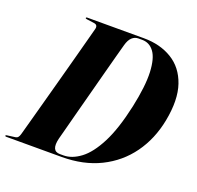

<svg xmlns="http://www.w3.org/2000/svg" viewBox="-139 -831 986 962"><g transform="rotate(20 354.0 -350.0)"><path d="M-16 -3.5Q-16 -7.5 -9.5 -8L31.5 -13.5Q42.5 -14.5 47.8 -21Q53 -27.5 56 -38.5Q62.5 -62 76.2 -112Q90 -162 107.5 -226.8Q125 -291.5 143.8 -360.2Q162.5 -429 179.2 -491.2Q196 -553.5 208 -599Q220 -644.5 224.5 -661Q229.5 -683 208.5 -686L168.5 -691.5Q161 -692 161 -696Q161 -700 167.5 -700H469Q556.5 -700 620 -661.2Q683.5 -622.5 710 -545Q736.5 -467.5 714 -351Q693.5 -246 636.5 -167Q579.5 -88 490.5 -44Q401.5 0 284.5 0H-10Q-16 0 -16 -3.5ZM291.5 -10.5Q336 -10.5 381.5 -44.5Q427 -78.5 466.5 -155.2Q506 -232 534 -360.5Q559 -477.5 555.8 -550Q552.5 -622.5 528 -656Q503.5 -689.5 464 -689.5H443.5Q425 -689.5 410.2 -676Q395.5 -662.5 387.5 -633Q381.5 -612 370 -568.8Q358.5 -525.5 343.5 -469.5Q328.5 -413.5 312.8 -353.5Q297 -293.5 282.2 -238.2Q267.5 -183 256.8 -141.5Q246 -100 241 -82Q223.5 -10.5 272 -10.5Z"/></g></svg>

Font: Fraunces 144pt
Style: Bold Italic
Weight: 700
Italic angle: -16°
Version: Version 1.000;[b76b70a41]